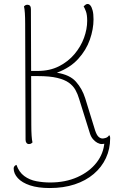

<svg xmlns="http://www.w3.org/2000/svg" viewBox="-20 -719 594 969"><path d="M231 230Q172 230 131.5 216.5Q91 203 70 180Q49 157 49 131Q49 126 52 121Q55 116 63 113Q76 150 102.5 169.5Q129 189 163.5 195.5Q198 202 233 202Q310 202 370.5 175Q431 148 467 102Q503 56 507 -1L512 3Q509 6 503.5 7Q498 8 494 8Q483 8 471 1.5Q459 -5 449 -17Q439 -29 434 -45L379 -221Q372 -245 360.5 -265.5Q349 -286 327.5 -301.5Q306 -317 268.5 -326Q231 -335 171 -335H131L130 -361Q141 -361 151 -361Q161 -361 171 -361Q231 -361 277.5 -384.5Q324 -408 356 -446Q388 -484 404 -528Q420 -572 420 -614Q420 -645 413.5 -662Q407 -679 402 -687Q407 -692 412 -695.5Q417 -699 422 -699Q430 -699 436.5 -691Q443 -683 447.5 -666Q452 -649 452 -621Q452 -572 433.5 -519Q415 -466 374.5 -421.5Q334 -377 267 -352Q332 -342 363.5 -306.5Q395 -271 410 -223L460 -61Q468 -37 477.5 -28.5Q487 -20 498 -20Q503 -20 513.5 -23Q524 -26 531 -37Q535 -32 535.5 -28Q536 -24 536 -22Q536 33 514.5 79Q493 125 453 159Q413 193 357 211.5Q301 230 231 230ZM126 8Q118 8 113.5 2Q109 -4 109 -14L107 -600Q107 -630 105.5 -652.5Q104 -675 101 -687Q104 -690 108 -692.5Q112 -695 119 -695Q127 -695 131.5 -689.5Q136 -684 136 -673L138 -87Q138 -57 139.5 -34.5Q141 -12 144 0Q141 3 137 5.5Q133 8 126 8Z"/></svg>

Font: Arima Thin
Style: Regular
Weight: 100
Designer: Joana Correia and Natanael Gama
Foundry: NDISCOVER
Version: Version 1.101;gftools[0.9.23]